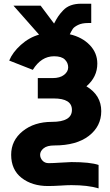

<svg xmlns="http://www.w3.org/2000/svg" viewBox="-20 -783 603 1049"><path d="M41 62.5Q41 -15.6 104 -66.4Q167 -117.2 263.7 -117.2Q373 -117.2 373 -182.6Q373 -245.1 273.4 -245.1H186.5V-356.4H267.6Q307.6 -356.4 330.1 -374Q352.5 -391.6 352.5 -415Q352.5 -439.5 334.5 -457.5Q316.4 -475.6 275.4 -475.6Q205.1 -475.6 159.2 -401.4L30.3 -452.1Q48.8 -497.1 93.8 -537.6Q138.7 -578.1 193.4 -593.8L53.7 -752H202.1L275.4 -654.3Q288.1 -678.7 297.9 -693.4Q307.6 -708 325.2 -726.6Q342.8 -745.1 367.2 -753.9Q391.6 -762.7 422.9 -762.7H478.5V-657.2H460.9Q427.7 -657.2 406.2 -646.5Q384.8 -635.7 377.9 -625.5Q371.1 -615.2 361.3 -595.7Q428.7 -580.1 470.2 -537.1Q511.7 -494.1 511.7 -435.5Q511.7 -362.3 452.1 -311.5Q533.2 -262.7 533.2 -175.8Q533.2 -92.8 465.3 -40.5Q397.5 11.7 276.4 11.7Q237.3 11.7 218.3 27.3Q199.2 43 199.2 62.5Q199.2 80.1 211.9 94.2Q224.6 108.4 246.1 108.4Q268.6 108.4 311.5 105.5Q354.5 102.5 370.1 102.5Q472.7 102.5 518.6 118.2V246.1Q460 228.5 370.1 228.5Q347.7 228.5 309.6 231Q271.5 233.4 242.2 233.4Q155.3 233.4 98.1 189Q41 144.5 41 62.5Z"/></svg>

Font: Gothic A1 Black
Style: Regular
Weight: 900
Version: Version 2.50